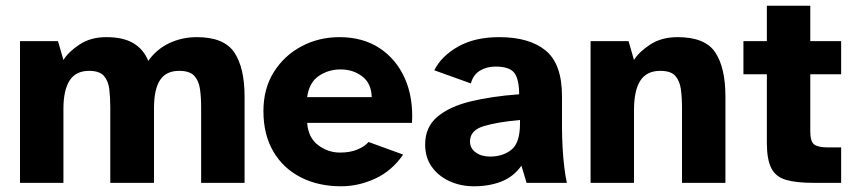

<svg xmlns="http://www.w3.org/2000/svg" viewBox="-20 -640 2988 672"><path d="M50 0V-496H183L202 -430Q219 -458 258 -484Q297 -510 352 -510Q411 -510 446.5 -489Q482 -468 499 -427Q528 -468 572.5 -489Q617 -510 669 -510Q764 -510 800 -456.5Q836 -403 836 -302V0H684V-264Q684 -299 680 -328Q676 -357 660 -374.5Q644 -392 607 -392Q561 -392 540 -359.5Q519 -327 519 -262V0H366V-264Q366 -299 362.5 -328Q359 -357 343.5 -374.5Q328 -392 292 -392Q245 -392 223.5 -358Q202 -324 202 -259V0Z M1174 12Q1094 12 1032.5 -19.5Q971 -51 936.5 -110Q902 -169 902 -251Q902 -330 938.5 -388Q975 -446 1035.5 -478Q1096 -510 1168 -510Q1250 -510 1308.5 -471.5Q1367 -433 1397 -365.5Q1427 -298 1422 -210H1055Q1059 -158 1093.5 -132Q1128 -106 1170 -106Q1205 -106 1230.5 -116.5Q1256 -127 1270 -143L1391 -99Q1352 -42 1293.5 -15Q1235 12 1174 12ZM1055 -300H1281Q1280 -348 1248 -372.5Q1216 -397 1172 -397Q1129 -397 1095.5 -374Q1062 -351 1055 -300Z M1639 12Q1592 12 1553 -6Q1514 -24 1491 -56.5Q1468 -89 1468 -134Q1468 -195 1510.5 -231Q1553 -267 1627 -285Q1701 -303 1797 -310Q1797 -363 1780 -385Q1763 -407 1714 -407Q1683 -407 1659.5 -392.5Q1636 -378 1628 -348L1500 -394Q1525 -444 1583.5 -477Q1642 -510 1727 -510Q1833 -510 1890 -463Q1947 -416 1947 -303V-194Q1947 -162 1949 -125Q1951 -88 1955 -55Q1959 -22 1964 0H1823L1805 -60Q1777 -21 1734.5 -4.5Q1692 12 1639 12ZM1695 -92Q1740 -92 1770 -116Q1800 -140 1800 -208V-220Q1721 -213 1673 -198.5Q1625 -184 1625 -145Q1625 -121 1645 -106.5Q1665 -92 1695 -92Z M2047 0V-496H2180L2199 -430Q2216 -458 2255.5 -484Q2295 -510 2352 -510Q2448 -510 2483.5 -456.5Q2519 -403 2519 -302V0H2367V-264Q2367 -299 2363 -328Q2359 -357 2343.5 -374.5Q2328 -392 2291 -392Q2243 -392 2221 -357.5Q2199 -323 2199 -255V0Z M2828 0Q2767 0 2731 -10.5Q2695 -21 2679.5 -51.5Q2664 -82 2664 -140V-380H2582V-496H2664V-620H2816V-496H2924V-380H2816V-180Q2816 -145 2829.5 -134.5Q2843 -124 2880 -124H2924V0Z"/></svg>

Font: Atkinson Hyperlegible
Style: Bold
Weight: 700
Designer: Elliott Scott, Megan Eiswerth, Linus Boman, Theodore Petrosky
Foundry: Braille Institute
Version: Version 1.006; ttfautohint (v1.8.3)